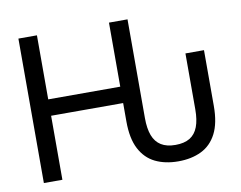

<svg xmlns="http://www.w3.org/2000/svg" viewBox="-79 -830 1185 946"><g transform="rotate(-10 513.5 -357.0)"><path d="M959 -507.8H866.2V-228.5Q866.2 -175.3 853 -140.6Q839.8 -106 812 -89.1Q784.2 -72.3 740.2 -72.3Q696.3 -72.3 668.5 -89.6Q640.6 -106.9 627.4 -141.6Q614.3 -176.3 614.3 -228.5V-258.8H521.5V-228.5Q521.5 -143.1 548.8 -90.6Q576.2 -38.1 625.2 -14.2Q674.3 9.8 740.2 9.8Q806.2 9.8 855.5 -14.2Q904.8 -38.1 931.9 -90.6Q959 -143.1 959 -228.5ZM68.4 -722.7V0H161.1V-320.3H521.5V-258.8H614.3V-722.7H521.5V-402.3H161.1V-722.7Z"/></g></svg>

Font: Giphurs SC
Style: Regular
Weight: 400
Version: Version 0.920